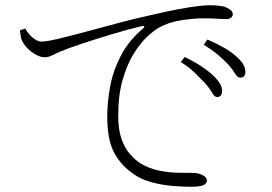

<svg xmlns="http://www.w3.org/2000/svg" viewBox="-20 -716 1040 734"><path d="M810 -345Q800 -345 790.5 -362Q781 -379 764 -398Q747 -416 725 -437.5Q703 -459 671 -479L686 -498Q722 -481 749 -463Q776 -445 793 -429Q812 -411 820.5 -397Q829 -383 829 -368Q829 -357 824 -351Q819 -345 810 -345ZM708 -2Q683 -2 642 -5Q601 -8 557 -20Q513 -32 478 -60Q433 -95 411.5 -142.5Q390 -190 390 -271Q390 -325 401 -385Q412 -445 442 -503Q472 -561 528 -608Q533 -612 531.5 -615Q530 -618 521 -616Q467 -603 405.5 -584.5Q344 -566 291.5 -548.5Q239 -531 208 -518Q194 -512 179.5 -504.5Q165 -497 151 -497Q139 -497 125.5 -503Q112 -509 99.5 -518.5Q87 -528 78 -539Q69 -550 64 -561Q60 -570 59 -579.5Q58 -589 56 -600L77 -607Q86 -588 104.5 -572.5Q123 -557 139 -557Q157 -557 202 -567.5Q247 -578 307.5 -594.5Q368 -611 434 -628.5Q500 -646 560 -659Q620 -673 663 -681Q706 -689 735 -692.5Q764 -696 781 -696Q800 -696 818.5 -694Q837 -692 846 -687Q861 -680 865.5 -674Q870 -668 870 -661Q870 -654 863.5 -648.5Q857 -643 844 -643Q831 -643 810 -644.5Q789 -646 758 -646Q721 -646 672.5 -638.5Q624 -631 587 -610Q569 -600 542.5 -575.5Q516 -551 491 -510.5Q466 -470 449 -411.5Q432 -353 432 -273Q432 -220 444.5 -185Q457 -150 476 -128Q495 -106 516 -92Q551 -71 589.5 -63.5Q628 -56 663.5 -55.5Q699 -55 721 -55Q731 -55 742.5 -51.5Q754 -48 762.5 -41.5Q771 -35 771 -25Q771 -18 764.5 -12.5Q758 -7 744.5 -4.5Q731 -2 708 -2ZM899 -419Q888 -419 878.5 -435Q869 -451 852 -470Q833 -490 812 -507.5Q791 -525 759 -545L773 -565Q809 -549 836.5 -533.5Q864 -518 880 -503Q900 -486 909 -471.5Q918 -457 918 -441Q918 -430 913 -424.5Q908 -419 899 -419Z"/></svg>

Font: Noto Serif JP ExtraLight
Style: Regular
Weight: 200
Designer: Ryoko NISHIZUKA  (kana & ideographs); Frank Grießhammer (Latin, Greek & Cyrillic); Wenlong ZHANG  (bopomofo); Sandoll Co
Foundry: Adobe
Version: Version 2.002-H1;hotconv 1.1.0;makeotfexe 2.6.0